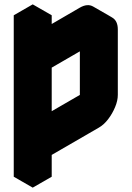

<svg xmlns="http://www.w3.org/2000/svg" viewBox="-20 -810 603 880"><path d="M217 -740V-500Q217 -527 229 -556.5Q241 -586 260.5 -611.5Q280 -637 303 -650L433 -725Q467 -745 493.5 -730Q520 -715 520 -675V-375Q520 -349 507.5 -319Q495 -289 475.5 -263.5Q456 -238 433 -225L217 -100V0L130 50V-690ZM433 -625 217 -500V-200L433 -325ZM433 -625V-325L346 -375V-675ZM433 -325 217 -200 130 -250 346 -375ZM494 -730Q467 -745 433 -725L303 -650Q280 -637 260.5 -611.5Q241 -586 229 -556.5Q217 -527 217 -500L130 -550Q130 -577 142 -606.5Q154 -636 174 -661.5Q194 -687 217 -700L346 -775Q381 -795 407 -780ZM217 -740 130 -690 43 -740 130 -790ZM130 -690V50L43 0V-740Z"/></svg>

Font: Nabla Normal
Style: Regular
Weight: 400
Designer: Arthur Reinders Folmer
Version: Version 1.000